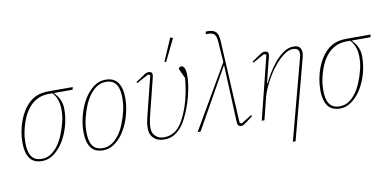

<svg xmlns="http://www.w3.org/2000/svg" viewBox="-84 -1012 2988 1472"><g transform="rotate(-10 1409.5 -275.5)"><path d="M351 -486V-483Q378 -457 392.5 -423.5Q407 -390 407 -349Q407 -285 389 -220.5Q371 -156 339.5 -104.5Q308 -53 265 -20.5Q222 12 173 12Q105 12 75.5 -31.5Q46 -75 46 -149Q46 -198 54.5 -242.5Q63 -287 77.5 -324.5Q92 -362 110.5 -392Q129 -422 150 -443Q183 -476 221.5 -491Q260 -506 312 -506H500L495 -486ZM173 -5Q211 -5 242.5 -25.5Q274 -46 298.5 -79.5Q323 -113 341.5 -157.5Q360 -202 372 -250Q380 -280 382.5 -303.5Q385 -327 385 -351Q385 -436 338 -486H308Q223 -486 165 -425.5Q107 -365 80 -250Q72 -215 70 -193Q68 -171 68 -149Q68 -117 73 -90.5Q78 -64 90 -45Q102 -26 122 -15.5Q142 -5 173 -5Z M648 -5Q686 -5 717.5 -25.5Q749 -46 774 -80Q799 -114 817 -158.5Q835 -203 847 -252Q856 -290 858 -312.5Q860 -335 860 -357Q860 -389 855 -415.5Q850 -442 838 -461Q826 -480 806 -490.5Q786 -501 755 -501Q717 -501 685.5 -480.5Q654 -460 629 -426Q604 -392 586 -347.5Q568 -303 556 -254Q547 -216 545 -193.5Q543 -171 543 -149Q543 -117 548 -90.5Q553 -64 565 -45Q577 -26 597 -15.5Q617 -5 648 -5ZM648 12Q580 12 550.5 -31.5Q521 -75 521 -149Q521 -217 539 -283Q557 -349 588.5 -401.5Q620 -454 662.5 -486Q705 -518 755 -518Q823 -518 852.5 -474Q882 -430 882 -357Q882 -289 864 -223Q846 -157 814.5 -104.5Q783 -52 740 -20Q697 12 648 12Z M988 -459 1049 -500Q1064 -511 1073.5 -514.5Q1083 -518 1092 -518Q1100 -518 1110 -513.5Q1120 -509 1120 -493Q1120 -484 1116 -468L1048 -196Q1038 -155 1035 -133.5Q1032 -112 1032 -94Q1032 -52 1058 -28.5Q1084 -5 1123 -5Q1187 -5 1233 -51Q1255 -73 1276 -112Q1297 -151 1314.5 -200.5Q1332 -250 1343.5 -307.5Q1355 -365 1360 -424L1325 -502Q1327 -508 1332 -513Q1337 -518 1346 -518Q1361 -518 1370.5 -499.5Q1380 -481 1380 -443Q1380 -394 1369 -335.5Q1358 -277 1339 -221Q1320 -165 1295.5 -117Q1271 -69 1243 -41Q1213 -11 1184 0.5Q1155 12 1123 12Q1072 12 1041.5 -16Q1011 -44 1011 -92Q1011 -113 1014 -135Q1017 -157 1027 -196L1101 -492L1084 -500L993 -450ZM1302 -751 1322 -743 1238 -570 1226 -575Z M1670 -494 1659 -654Q1656 -698 1641 -713Q1626 -728 1591 -728H1574L1579 -748H1597Q1633 -748 1654 -730Q1675 -712 1678 -658L1710 -50Q1712 -26 1713 -12L1728 -6L1809 -57L1815 -48L1761 -7Q1744 5 1736 8.5Q1728 12 1720 12Q1706 12 1699 3.5Q1692 -5 1691 -26L1672 -465H1668L1406 0H1383Z M2005 -492 1988 -500 1897 -450 1892 -459 1953 -500Q1968 -511 1977.5 -514.5Q1987 -518 1996 -518Q2004 -518 2014 -513.5Q2024 -509 2024 -493Q2024 -484 2020 -468L1972 -278L1977 -277Q1992 -308 2016.5 -349.5Q2041 -391 2072.5 -428.5Q2104 -466 2141 -492Q2178 -518 2219 -518Q2254 -518 2267.5 -502Q2281 -486 2281 -461Q2281 -447 2276 -425L2110 200H2089L2255 -425Q2260 -447 2260 -458Q2260 -478 2248.5 -489Q2237 -500 2211 -500Q2186 -500 2159 -484.5Q2132 -469 2105 -442.5Q2078 -416 2052.5 -382Q2027 -348 2006 -311Q1985 -274 1969 -237Q1953 -200 1945 -168L1903 0H1882Z M2670 -486V-483Q2697 -457 2711.5 -423.5Q2726 -390 2726 -349Q2726 -285 2708 -220.5Q2690 -156 2658.5 -104.5Q2627 -53 2584 -20.5Q2541 12 2492 12Q2424 12 2394.5 -31.5Q2365 -75 2365 -149Q2365 -198 2373.5 -242.5Q2382 -287 2396.5 -324.5Q2411 -362 2429.5 -392Q2448 -422 2469 -443Q2502 -476 2540.5 -491Q2579 -506 2631 -506H2819L2814 -486ZM2492 -5Q2530 -5 2561.5 -25.5Q2593 -46 2617.5 -79.5Q2642 -113 2660.5 -157.5Q2679 -202 2691 -250Q2699 -280 2701.5 -303.5Q2704 -327 2704 -351Q2704 -436 2657 -486H2627Q2542 -486 2484 -425.5Q2426 -365 2399 -250Q2391 -215 2389 -193Q2387 -171 2387 -149Q2387 -117 2392 -90.5Q2397 -64 2409 -45Q2421 -26 2441 -15.5Q2461 -5 2492 -5Z"/></g></svg>

Font: IBM Plex Serif Thin
Style: Italic
Weight: 100
Italic angle: -14°
Designer: Mike Abbink, Paul van der Laan, Pieter van Rosmalen
Foundry: Bold Monday
Version: Version 3.001